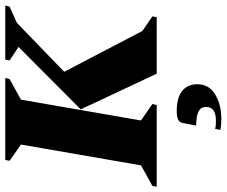

<svg xmlns="http://www.w3.org/2000/svg" viewBox="-114 -516 839 710"><g transform="rotate(-90 305.0 -160.5)"><path d="M-30 0 -27 -16 49 -58 126 -502 66 -544 69 -560H372L368 -544L292 -502L215 -58L276 -16L272 0ZM388 0 256 -281 487 -511 437 -544 440 -560H640L636 -544L576 -517L395 -342L546 -53L600 -16L597 0ZM220 239Q210 239 198.5 238Q187 237 180 235L184 216Q191 218 200 218.5Q209 219 214 219Q265 219 265 183Q265 163 248 154.5Q231 146 196 146L206 95Q207 86 217 80Q227 74 250 74Q299 74 324 94Q349 114 349 150Q349 193 311.5 216Q274 239 220 239Z"/></g></svg>

Font: Spectral SC ExtraBold
Style: Italic
Weight: 800
Italic angle: -10°
Designer: Jean-Baptiste Levee
Foundry: Production Type
Version: Version 2.001